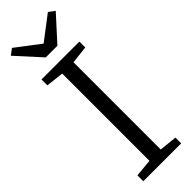

<svg xmlns="http://www.w3.org/2000/svg" viewBox="-318 -979 991 991"><g transform="rotate(-45 178.0 -483.0)"><path d="M136.5 -52V-689L39.5 -700V-743H316V-700L219 -689V-52L316 -42V0H39.5V-43ZM135.5 -808 14 -941.5 47 -966 178 -866 309 -966 342 -941.5 220.5 -808Z"/></g></svg>

Font: Merriweather Light
Style: Regular
Weight: 300
Designer: Eben Sorkin
Foundry: Eben Sorkin
Version: Version 2.100